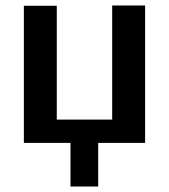

<svg xmlns="http://www.w3.org/2000/svg" viewBox="-20 -520 615 700"><path d="M237 160H338V1H509V-500H389V-84H187V-499H67V1H237Z"/></svg>

Font: Perun SemiBold
Style: Regular
Weight: 600
Foundry: Copyright (c) Stefan Peev, Context Ltd, 2016
Version: Version 1.089